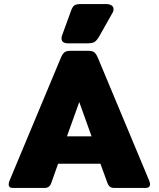

<svg xmlns="http://www.w3.org/2000/svg" viewBox="-20 -932 787 952"><path d="M285 -742Q285 -750 288 -757L332 -878Q339 -898 348.5 -905Q358 -912 384 -912H504Q522 -912 532.5 -905.5Q543 -899 543 -887Q543 -876 536 -865L471 -750Q459 -730 448 -723.5Q437 -717 408 -717H319Q285 -717 285 -742ZM23 -18Q23 -26 28 -38L282 -646Q290 -665 299.5 -672.5Q309 -680 328 -680H419Q438 -680 447.5 -672.5Q457 -665 465 -646L719 -38Q724 -26 724 -19Q724 -10 718.5 -5Q713 0 703 0H548Q534 0 526 -5.5Q518 -11 513 -24L478 -120H268L234 -24Q229 -11 221 -5.5Q213 0 198 0H44Q23 0 23 -18ZM434 -256 373 -426 312 -256Z"/></svg>

Font: Mitr SemiBold
Style: Regular
Weight: 600
Designer: Thanarat Vachiruckul
Foundry: Cadson Demak
Version: Version 1.002